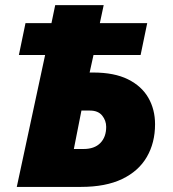

<svg xmlns="http://www.w3.org/2000/svg" viewBox="-20 -734 679 754"><path d="M45.9 0 157.2 -518.1H54.2L80.1 -643.1H182.1L196.8 -713.9H387.2L372.1 -643.1H558.1L532.2 -518.1H347.2L332 -449.2H346.2Q428.7 -449.2 482.4 -422.6Q536.1 -396 562.5 -350.1Q588.9 -304.2 588.9 -246.1Q588.9 -173.3 556.6 -117.7Q524.4 -62 459.7 -31Q395 0 297.9 0ZM270 -148.9H308.1Q351.1 -148.9 374 -172.4Q397 -195.8 397 -235.8Q397 -260.7 381.1 -280.3Q365.2 -299.8 333 -299.8H299.8Z"/></svg>

Font: Open Sans ExtraBold
Style: Italic
Weight: 800
Italic angle: -12°
Designer: Monotype Design Team
Foundry: Monotype Imaging Inc.
Version: Version 3.000; ttfautohint (v1.8.4)